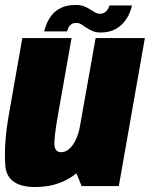

<svg xmlns="http://www.w3.org/2000/svg" viewBox="-21 -750 604 774"><path d="M308 0H458L563 -596.5H364.5L273.5 -85ZM267.5 -596.5H69L14 -284Q-6 -169 0.5 -82.5Q7 4 122 4Q232 4 307 -68.8Q382 -141.5 398 -235.5L305 -257.5Q294.5 -196.5 273 -166.5Q251.5 -136.5 225.5 -136.5Q202.5 -136.5 198.8 -161.8Q195 -187 213.5 -291.5ZM384.5 -619Q418 -619 441 -630.8Q464 -642.5 478.2 -659.8Q492.5 -677 500.5 -695.5Q508.5 -714 511 -728H420.5Q419 -722 414.2 -713.8Q409.5 -705.5 401.5 -700Q393.5 -694.5 382.5 -694.5Q372 -694.5 362.2 -699.8Q352.5 -705 341.8 -712.2Q331 -719.5 317.2 -724.8Q303.5 -730 284.5 -730Q251 -730 227.2 -719.2Q203.5 -708.5 189.5 -691.2Q175.5 -674 168 -656Q160.5 -638 157 -623.5H249Q251 -630 254.8 -638.2Q258.5 -646.5 266.2 -652Q274 -657.5 287.5 -657.5Q298 -657.5 307.2 -651.5Q316.5 -645.5 327.5 -638.2Q338.5 -631 352 -625Q365.5 -619 384.5 -619Z"/></svg>

Font: Anybody Condensed Black
Style: Italic
Weight: 900
Width: 3
Italic angle: -10°
Version: Version 1.113;gftools[0.9.25]